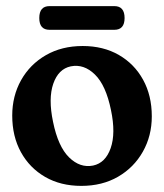

<svg xmlns="http://www.w3.org/2000/svg" viewBox="-20 -599 537 628"><path d="M250.5 -448.5Q318 -448.5 368.8 -419.2Q419.5 -390 448 -338.2Q476.5 -286.5 476.5 -218.5Q476.5 -154.5 447.2 -102.8Q418 -51 366.2 -21Q314.5 9 246 9Q178.5 9 127.8 -20.2Q77 -49.5 48.5 -101.2Q20 -153 20 -221Q20 -285 49 -336.8Q78 -388.5 130 -418.5Q182 -448.5 250.5 -448.5ZM284.5 -57.5Q325 -66 342 -114.5Q359 -163 343 -239Q326.5 -320 290.5 -355.2Q254.5 -390.5 211.5 -382Q171 -373.5 154.2 -325Q137.5 -276.5 153.5 -200.5Q170 -119.5 206 -84.2Q242 -49 284.5 -57.5ZM108.5 -540Q108.5 -579 142 -579H354Q387.5 -579 387.5 -540Q387.5 -501.5 354 -501.5H142Q108.5 -501.5 108.5 -540Z"/></svg>

Font: Fraunces 144pt SuperSoft SemiBold
Style: Regular
Weight: 600
Version: Version 1.000;[b76b70a41]